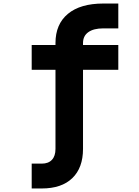

<svg xmlns="http://www.w3.org/2000/svg" viewBox="-20 -868 790 1088"><path d="M650.4 -707.2H565.4Q510.4 -707.2 480.4 -685.7Q450.4 -664.2 450.4 -624V-613.1H650.4V-472.3H450.4V-24Q450.4 83 389.7 141.5Q329.1 200 216.7 200H159.6V59.2H216.7Q254 59.2 274.2 37.7Q294.4 16.2 294.4 -24V-472.3H159.6V-613.1H294.4V-624Q294.4 -731 364.8 -789.5Q435.3 -848 565.4 -848H650.4Z"/></svg>

Font: Martian Mono VF sWd Rg
Style: Regular
Weight: 400
Width: 6
Monospace: yes
Designer: Roman Shamin
Foundry: Evil Martians
Version: Version 1.100